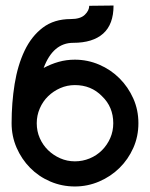

<svg xmlns="http://www.w3.org/2000/svg" viewBox="-20 -670 542 695"><path d="M251 -454Q297 -454 339 -436Q381 -418 412.5 -386.5Q444 -355 462.5 -313.5Q481 -272 481 -224Q481 -176 462.5 -134.5Q444 -93 412.5 -62Q381 -31 339 -13Q297 5 251 5Q204 5 162 -13Q120 -31 89 -62.5Q58 -94 40 -135.5Q22 -177 22 -224Q22 -298 33 -366Q44 -434 69 -486.5Q94 -539 135 -570Q176 -601 236 -601Q271 -601 287 -616.5Q303 -632 303 -649L391 -650Q391 -582 353.5 -548.5Q316 -515 245 -515Q172 -515 138 -424Q164 -438 192 -446Q220 -454 251 -454ZM349 -322Q310 -362 251 -362Q223 -362 198 -351Q173 -340 154 -321.5Q135 -303 124 -277.5Q113 -252 113 -224Q113 -195 124 -170Q135 -145 154 -126.5Q173 -108 198 -97Q223 -86 251 -86Q279 -86 304.5 -96.5Q330 -107 349 -126Q368 -145 379 -170Q390 -195 390 -224Q390 -283 349 -322Z"/></svg>

Font: Fundamental  Brigade
Style: Regular
Weight: 400
Designer: Peter Wiegel, original typeface by Arno Drescher 1935
Foundry: Peter Wiegel
Version: Version 0.000 2012 initial release